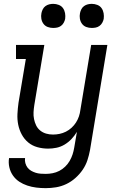

<svg xmlns="http://www.w3.org/2000/svg" viewBox="-20 -763 640 996"><path d="M217 213Q192 213 168 210Q144 207 121.5 199.5Q99 192 80 179.5Q61 167 47.5 148Q34 129 28.5 105Q23 81 27 57H110Q108 70 111.5 83Q115 96 122.5 106Q130 116 141 122.5Q152 129 164.5 133Q177 137 190.5 138Q204 139 217 139Q235 139 253 135.5Q271 132 287.5 123.5Q304 115 318 101.5Q332 88 341.5 71.5Q351 55 356.5 38Q362 21 365 3L379 -79Q367 -59 351 -42Q335 -25 315 -13Q295 -1 273 3.5Q251 8 230 8Q201 8 174 0.5Q147 -7 126.5 -24Q106 -41 93 -65Q80 -89 74.5 -116Q69 -143 70.5 -172Q72 -201 76 -230L114 -457H63V-530H210L158 -218Q155 -199 154 -181Q153 -163 156.5 -145.5Q160 -128 167.5 -112.5Q175 -97 188.5 -86Q202 -75 219 -70Q236 -65 255 -65Q272 -65 289 -68.5Q306 -72 322 -80Q338 -88 351.5 -100.5Q365 -113 374.5 -128Q384 -143 389.5 -159.5Q395 -176 397 -193L453 -530H537L447 15Q442 42 433.5 68Q425 94 409 117.5Q393 141 371 160.5Q349 180 323.5 192Q298 204 271 208.5Q244 213 217 213ZM456 -618Q441 -618 427.5 -623Q414 -628 405.5 -639.5Q397 -651 394.5 -665.5Q392 -680 395 -695Q397 -705 402 -715Q407 -725 416 -731.5Q425 -738 435.5 -740.5Q446 -743 456 -743Q471 -743 485 -737.5Q499 -732 507 -720.5Q515 -709 517.5 -694.5Q520 -680 518 -665Q516 -655 510.5 -645Q505 -635 496 -628.5Q487 -622 476.5 -620Q466 -618 456 -618ZM256 -618Q241 -618 227.5 -623Q214 -628 205.5 -639.5Q197 -651 194.5 -665.5Q192 -680 195 -695Q197 -705 202 -715Q207 -725 216 -731.5Q225 -738 235.5 -740.5Q246 -743 256 -743Q271 -743 285 -737.5Q299 -732 307 -720.5Q315 -709 317.5 -694.5Q320 -680 318 -665Q316 -655 310.5 -645Q305 -635 296 -628.5Q287 -622 276.5 -620Q266 -618 256 -618Z"/></svg>

Font: Iosevka Curly Slab Extended
Style: Italic
Weight: 400
Width: 7
Italic angle: -9°
Monospace: yes
Designer: Belleve Invis
Foundry: Belleve Invis
Version: Version 11.1.0; ttfautohint (v1.8.3)